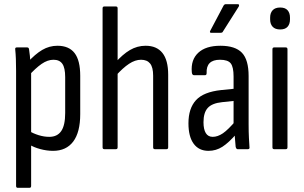

<svg xmlns="http://www.w3.org/2000/svg" viewBox="-20 -714 1453 919"><path d="M234 8Q204 8 172.5 -0.5Q141 -9 119 -23L118 -88Q139 -75 165 -67Q191 -59 216 -59Q254 -59 273 -86.5Q292 -114 292 -173V-345Q292 -389 278.5 -408.5Q265 -428 236 -428Q208 -428 179 -408Q150 -388 114 -348L111 -414Q148 -455 182 -475Q216 -495 255 -495Q310 -495 337 -460Q364 -425 364 -351V-168Q364 -81 330.5 -36.5Q297 8 234 8ZM65 185Q57 185 57 176V-374Q57 -406 56 -431.5Q55 -457 53 -476Q51 -487 60 -487H110Q118 -487 119 -478Q121 -467 123 -447Q125 -427 125 -412L129 -378V176Q129 185 121 185Z M721 0Q713 0 713 -9V-352Q713 -392 698.5 -410Q684 -428 655 -428Q627 -428 597.5 -408.5Q568 -389 533 -350L530 -412Q567 -454 602 -474.5Q637 -495 677 -495Q730 -495 757.5 -460.5Q785 -426 785 -356V-9Q785 0 777 0ZM479 0Q471 0 471 -9V-674Q471 -683 479 -683H535Q543 -683 543 -674V-9Q543 0 535 0Z M1117 0Q1111 0 1108 -11Q1107 -25 1104.5 -52.5Q1102 -80 1102 -100L1098 -117V-348Q1098 -393 1084.5 -410.5Q1071 -428 1033 -428Q966 -428 969 -364Q969 -354 961 -354H909Q899 -354 898 -369Q893 -428 929 -461.5Q965 -495 1035 -495Q1106 -495 1138 -461.5Q1170 -428 1170 -350V-120Q1170 -81 1171.5 -54Q1173 -27 1174 -11Q1176 0 1167 0ZM978 8Q932 8 907 -26Q882 -60 882 -124Q882 -195 918 -234.5Q954 -274 1039 -283L1109 -290V-232L1043 -225Q995 -220 974.5 -197.5Q954 -175 954 -129Q954 -95 965 -77Q976 -59 998 -59Q1022 -59 1047 -76Q1072 -93 1111 -139L1113 -75Q1075 -31 1044.5 -11.5Q1014 8 978 8ZM991 -557Q982 -557 986 -566L1050 -687Q1054 -694 1061 -694H1118Q1123 -694 1124 -691Q1125 -688 1123 -683L1047 -563Q1045 -557 1035 -557Z M1292 0Q1284 0 1284 -9V-478Q1284 -487 1292 -487H1348Q1356 -487 1356 -478V-9Q1356 0 1348 0ZM1321 -573Q1297 -573 1285 -586Q1273 -599 1273 -621V-630Q1273 -652 1285 -665Q1297 -678 1321 -678Q1345 -678 1356.5 -665Q1368 -652 1368 -630V-621Q1368 -599 1356.5 -586Q1345 -573 1321 -573Z"/></svg>

Font: Sofia Sans Condensed
Style: Regular
Weight: 400
Designer: Botio Nikoltchev, Ani Petrova
Foundry: lettersoup
Version: Version 4.100